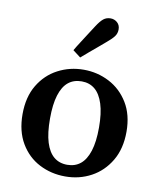

<svg xmlns="http://www.w3.org/2000/svg" viewBox="-87 -842 764 925"><g transform="rotate(10 295.0 -380.0)"><path d="M295 14Q226 14 168 -16Q110 -46 75.5 -104.5Q41 -163 41 -246Q41 -330 76 -388.5Q111 -447 169 -477.5Q227 -508 295 -508Q362 -508 420 -478Q478 -448 513.5 -390Q549 -332 549 -249Q549 -166 514 -107Q479 -48 421.5 -17Q364 14 295 14ZM295 -43Q333 -43 359.5 -64.5Q386 -86 400.5 -131Q415 -176 415 -246Q415 -316 400.5 -361.5Q386 -407 359.5 -429Q333 -451 295 -451Q256 -451 229.5 -429.5Q203 -408 189 -363Q175 -318 175 -248Q175 -177 189 -132Q203 -87 229.5 -65Q256 -43 295 -43ZM229 -592Q241 -613 254.5 -633.5Q268 -654 282 -676.5Q296 -699 312 -723Q330 -751 344.5 -762.5Q359 -774 379 -774Q398 -774 412 -761.5Q426 -749 426 -728Q426 -709 415.5 -694.5Q405 -680 381 -660Q360 -642 340.5 -625.5Q321 -609 303 -594Q285 -579 267 -563Z"/></g></svg>

Font: Source Serif 4 SemiBold
Style: Regular
Weight: 600
Designer: Frank Grießhammer
Foundry: Adobe Systems Incorporated
Version: Version 4.004;hotconv 1.0.116;makeotfexe 2.5.65601